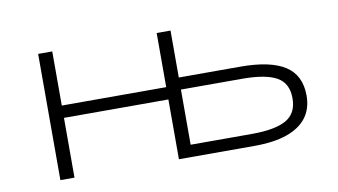

<svg xmlns="http://www.w3.org/2000/svg" viewBox="-57 -614 1299 737"><g transform="rotate(-10 592.5 -246.0)"><path d="M125 0V-492H180V-281H587V-492H641V-309H881Q998 -309 1055 -272Q1112 -235 1112 -156Q1112 -105 1086 -70.5Q1060 -36 1009 -18Q958 0 881 0H587V-233H180V0ZM641 -47H880Q970 -47 1013.5 -71.5Q1057 -96 1057 -155Q1057 -214 1014 -238Q971 -262 880 -262H641Z"/></g></svg>

Font: Nunito Sans 7pt Expanded ExtraLight
Style: Regular
Weight: 250
Width: 7
Designer: Vernon Adams
Foundry: Vernon Adams
Version: Version 3.101;gftools[0.9.27]